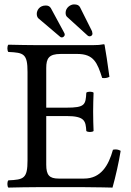

<svg xmlns="http://www.w3.org/2000/svg" viewBox="-20 -850 597 872"><path d="M281 -361H190V-541C190 -585 202 -605 256 -605H331C406 -605 422 -565 444 -496C456 -494 467 -496 477 -501C472 -542 457 -638 455 -646C455 -648 454 -649 451 -649C434 -646 426 -645 402 -645H147C117 -645 58 -646 18 -647C12 -641 12 -620 18 -614C88 -611 105 -606 105 -523V-122C105 -39 88 -34 18 -31C12 -25 12 -4 18 2C55 1 115 0 148 0H363C411 0 491 2 491 2C505 -48 520 -114 528 -165C518 -171 506 -173 493 -170C473 -98 438 -39 362 -39H246C204 -39 190 -55 190 -102V-323H281C366 -323 369 -300 372 -255C378 -249 399 -249 405 -255C404 -281 403 -309 403 -343C403 -371 404 -405 405 -429C399 -435 378 -435 372 -429C369 -374 366 -361 281 -361ZM147 -787C147 -778 150 -771 154 -767L253 -683C255 -681 258 -680 261 -680C266 -680 274 -685 274 -693C274 -696 273 -699 270 -704L211 -813C206 -821 199 -825 188 -825C159 -825 147 -803 147 -787ZM278 -792C278 -784 280 -777 285 -773L373 -693C377 -689 381 -685 387 -685C394 -685 400 -690 400 -697C400 -699 399 -704 398 -708L343 -818C338 -826 331 -830 316 -830C300 -830 278 -815 278 -792Z"/></svg>

Font: Libertinus Serif
Style: Regular
Weight: 400
Designer: Philipp H. Poll, Khaled Hosny
Foundry: Caleb Maclennan
Version: Version 7.050;RELEASE